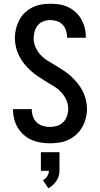

<svg xmlns="http://www.w3.org/2000/svg" viewBox="-20 -763 540 1033"><path d="M249 8Q224 8 199 4Q174 0 151 -10Q128 -20 108.5 -37Q89 -54 76 -75.5Q63 -97 56.5 -121.5Q50 -146 50 -171Q50 -173 50 -174Q50 -175 50 -176H151Q151 -175 151 -174.5Q151 -174 151 -173Q151 -154 157.5 -135.5Q164 -117 178 -104Q192 -91 211 -85.5Q230 -80 249 -80Q268 -80 287.5 -86Q307 -92 320.5 -106Q334 -120 340.5 -139Q347 -158 347 -178Q347 -203 336.5 -226Q326 -249 308.5 -267.5Q291 -286 269.5 -299Q248 -312 226.5 -325Q205 -338 184.5 -352Q164 -366 145 -383Q126 -400 110.5 -419.5Q95 -439 83.5 -461.5Q72 -484 66 -508.5Q60 -533 60 -558Q60 -583 66 -608Q72 -633 83.5 -655Q95 -677 113.5 -694.5Q132 -712 154 -723Q176 -734 201 -738.5Q226 -743 251 -743Q276 -743 300.5 -739Q325 -735 347 -724.5Q369 -714 387.5 -697Q406 -680 418 -658.5Q430 -637 436 -613Q442 -589 442 -564Q442 -563 442 -562Q442 -561 442 -560H341Q341 -560 341 -560.5Q341 -561 341 -562Q341 -580 335.5 -598Q330 -616 317.5 -629.5Q305 -643 287 -649Q269 -655 251 -655Q232 -655 214 -648.5Q196 -642 184 -627.5Q172 -613 166.5 -595Q161 -577 161 -558Q161 -533 171 -509.5Q181 -486 198.5 -467.5Q216 -449 237.5 -436Q259 -423 280.5 -410Q302 -397 323 -383Q344 -369 362.5 -352Q381 -335 397 -315.5Q413 -296 424.5 -273.5Q436 -251 442 -226.5Q448 -202 448 -177Q448 -152 441.5 -126.5Q435 -101 422.5 -79Q410 -57 391 -39.5Q372 -22 348.5 -11Q325 0 299.5 4Q274 8 249 8ZM240 250 211 207Q225 199 234 185.5Q243 172 243 156H200V56H300V156Q300 171 295.5 185Q291 199 283 211Q275 223 264 233Q253 243 240 250Z"/></svg>

Font: Iosevka SS04 Semibold
Style: Regular
Weight: 600
Monospace: yes
Designer: Belleve Invis
Foundry: Belleve Invis
Version: Version 19.0.0; ttfautohint (v1.8.4)